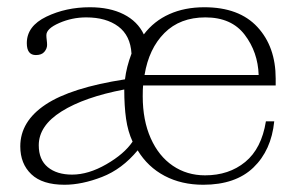

<svg xmlns="http://www.w3.org/2000/svg" viewBox="-20 -500 813 530"><path d="M36 -96Q36 -165 106 -211.5Q176 -258 325 -281Q329 -315 343 -352Q340 -402 306.5 -427Q273 -452 218 -452Q179 -452 143.5 -436.5Q108 -421 108 -403Q108 -397 109 -389.5Q110 -382 110 -376Q110 -366 102.5 -357Q95 -348 79 -348Q54 -348 54 -381Q54 -428 108 -454Q162 -480 228 -480Q283 -480 321.5 -460.5Q360 -441 377 -405Q405 -442 447.5 -461Q490 -480 544 -480Q640 -480 690.5 -425.5Q741 -371 741 -283V-264H375Q374 -254 374 -234Q374 -168 396 -118.5Q418 -69 457 -42.5Q496 -16 546 -16Q612 -16 657 -53Q702 -90 714 -165H737Q729 -85 679.5 -37.5Q630 10 541 10Q481 10 434.5 -14.5Q388 -39 360 -85Q317 -33 261.5 -11.5Q206 10 158 10Q97 10 66.5 -19Q36 -48 36 -96ZM694 -293Q692 -356 655.5 -404Q619 -452 547 -452Q477 -452 434 -409Q391 -366 379 -293ZM346 -109Q333 -137 328 -172Q323 -207 323 -253Q213 -232 150 -192.5Q87 -153 87 -99Q87 -59 112 -38.5Q137 -18 179 -18Q224 -18 273.5 -46.5Q323 -75 346 -109Z"/></svg>

Font: Taviraj ExtraLight
Style: Regular
Weight: 275
Designer: Katatrad Team
Foundry: CadsonDemak
Version: Version 1.001